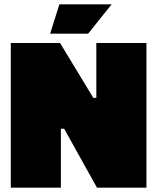

<svg xmlns="http://www.w3.org/2000/svg" viewBox="-20 -869 728 889"><path d="M30 -670H258L412 -416H426V-670H658V0H429L277 -273H262V0H30ZM255 -849H497L388 -713H212Z"/></svg>

Font: Cairo Black
Style: Regular
Weight: 900
Designer: Mohamed Gaber, Accademia di Belle Arti di Urbino and others
Foundry: Kief Type Foundry, Accademia di Belle Arti di Urbino and others
Version: Version 3.011